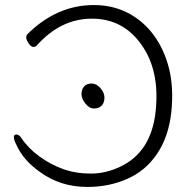

<svg xmlns="http://www.w3.org/2000/svg" viewBox="-20 -728 765 761"><path d="M326 13Q218 13 136 -48Q72 -94 46 -152Q34 -175 35 -186Q36 -195 45 -195Q55 -195 64 -182Q91 -141 135.5 -108.5Q180 -76 230 -58Q280 -40 340 -40Q399 -40 456 -67Q580 -125 597 -288Q614 -450 539 -553Q467 -654 344 -654Q221 -654 126 -548Q121 -542 112 -542Q103 -542 93 -557Q83 -572 84 -581Q85 -590 88 -592Q205 -708 352 -708Q427 -708 487.5 -676.5Q548 -645 589.5 -588.5Q631 -532 650 -456.5Q669 -381 659 -283Q648 -185 602 -117.5Q556 -50 484 -19Q448 -3 408.5 5Q369 13 326 13ZM353 -298Q334 -298 319 -317Q303 -336 303 -355Q303 -374 313.5 -385.5Q324 -397 343 -397Q362 -397 378 -379Q394 -361 394 -341Q394 -321 383 -309.5Q372 -298 353 -298Z"/></svg>

Font: LXGW WenKai TC Light
Style: Regular
Weight: 300
Designer: LXGW / Fontworks Inc.
Foundry: LXGW / Fontworks Inc.
Version: Version 1.330